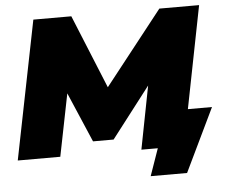

<svg xmlns="http://www.w3.org/2000/svg" viewBox="-56 -765 1145 967"><g transform="rotate(-5 516.5 -281.5)"><path d="M147 -700H339L491 -328L784 -700H985L847 0H632L694 -319L497 -63H393L285 -315L222 0H7ZM667 137 715 0H632L672 -183H1005L851 137Z"/></g></svg>

Font: Argentum Sans Black
Style: Italic
Weight: 900
Italic angle: -11°
Designer: Julieta Ulanovsky (font), Cristiano Sobral (main changes and remaster)
Foundry: Julieta Ulanovsky (font), Cristiano Sobral (main changes and remaster)
Version: Version 2.007;June 15, 2022;FontCreator 14.0.0.2814 64-bit; 